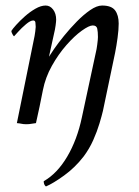

<svg xmlns="http://www.w3.org/2000/svg" viewBox="-20 -445 504 694"><path d="M352 -44Q348 -27 339.5 1.5Q331 30 317 61.5Q303 93 282 121Q251 161 211.5 189.5Q172 218 146 229Q138 223 138 210Q187 182 223 121Q259 60 276 -21L327 -258Q329 -265 331.5 -284Q334 -303 334 -311Q334 -330 331.5 -341.5Q329 -353 315 -353Q302 -353 275.5 -334Q249 -315 220 -282Q191 -249 167.5 -207Q144 -165 135 -119Q128 -84 123 -59.5Q118 -35 110 0Q100 1 93 2.5Q86 4 75 4Q65 4 58.5 2.5Q52 1 41 0L105 -315Q106 -320 107.5 -331.5Q109 -343 109 -347Q109 -348 109 -349Q109 -356 108 -363.5Q107 -371 100 -371Q90 -371 74 -357.5Q58 -344 45.5 -330Q33 -316 31 -314Q29 -314 25 -321.5Q21 -329 21 -333Q25 -340 38.5 -355Q52 -370 70 -386Q88 -402 108 -413.5Q128 -425 145 -425Q161 -425 172 -410.5Q183 -396 183 -374Q183 -368 181 -353Q179 -338 175 -322L157 -240Q161 -247 175.5 -268Q190 -289 211.5 -315.5Q233 -342 257.5 -367Q282 -392 306 -408.5Q330 -425 349 -425Q383 -425 396 -407.5Q409 -390 409 -360Q409 -338 405 -308.5Q401 -279 396 -254Z"/></svg>

Font: Amiri
Style: Italic
Weight: 400
Italic angle: 10°
Designer: Khaled Hosny
Version: Version 0.113